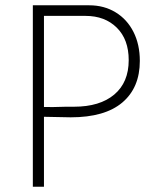

<svg xmlns="http://www.w3.org/2000/svg" viewBox="-20 -705 601 725"><path d="M508 -475Q508 -374 442 -318Q376 -262 247 -262L146 -264V0H104V-685H317Q373 -685 416.5 -658.5Q460 -632 484 -584.5Q508 -537 508 -475ZM466 -478Q466 -556 421 -600.5Q376 -645 303 -645H146V-301Q173 -300 229 -302H259Q357 -302 411.5 -348Q466 -394 466 -478Z"/></svg>

Font: Bellota Text Light
Style: Regular
Weight: 300
Designer: Kemie Guaida
Foundry: Kemie Guaida
Version: Version 4.001